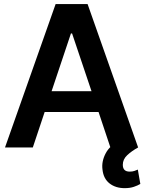

<svg xmlns="http://www.w3.org/2000/svg" viewBox="-20 -748 732 974"><path d="M146.5 0H5.4L262.2 -727.5H424.3L680.7 0H540L480 -179.7H206.5ZM339.8 -578.1 241.7 -285.2H444.3L345.7 -578.1ZM612.8 206.5Q566.4 206.5 535.6 182.4Q504.9 158.2 500 112.8Q494.1 71.3 516.4 29.3Q538.6 -12.7 593.3 -37.1L680.7 0Q647.9 18.1 625.5 39.1Q603 60.1 603 87.9Q603 123 638.2 122.6Q651.9 122.6 661.9 119.1Q671.9 115.7 679.2 112.3L691.9 185.1Q679.2 192.9 659.2 199.7Q639.2 206.5 612.8 206.5Z"/></svg>

Font: Inter Tight SemiBold
Style: Regular
Weight: 600
Designer: Rasmus Andersson
Foundry: rsms
Version: Version 3.004; ttfautohint (v1.8.4.7-5d5b)